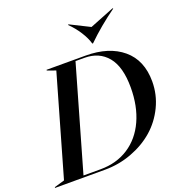

<svg xmlns="http://www.w3.org/2000/svg" viewBox="-215 -1066 1120 1200"><g transform="rotate(-20 345.0 -466.0)"><path d="M-54.2 0V-4.9L14.2 -24.9L204.1 -687L147.9 -707V-711.9H407.2Q562.5 -711.9 653.3 -635.5Q744.1 -559.1 744.1 -418Q744.1 -330.6 706.5 -252.4Q668.9 -174.3 605.7 -119.1Q542.5 -64 456.8 -32Q371.1 0 277.8 0ZM139.2 -12.2H252.9Q359.4 -12.2 439.2 -64Q519 -115.7 562 -210.2Q605 -304.7 605 -429.2Q605 -566.4 549.3 -633.8Q493.7 -701.2 396 -701.2H336.9ZM370.1 -929.2 374 -932.1 503.9 -867.2 667 -932.1 670.9 -929.2Q563 -851.6 478 -768.1H473.1Q462.4 -806.6 434.8 -849.9Q407.2 -893.1 370.1 -929.2Z"/></g></svg>

Font: Nyght Serif Medium Italic
Style: Regular
Weight: 500
Italic angle: -16°
Designer: Maksym Kobuzan
Version: Version 0.410;Glyphs 3.1.2 (3151)